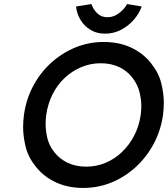

<svg xmlns="http://www.w3.org/2000/svg" viewBox="-20 -917 828 947"><path d="M390 10Q316 10 257 -17Q198 -44 158.5 -92.5Q119 -141 106.5 -193Q94 -245 94 -289Q94 -318 98 -350Q109 -428 144 -493.5Q179 -559 232.5 -607.5Q286 -656 352 -683Q418 -710 492 -710Q566 -710 625 -683Q684 -656 723.5 -607Q763 -558 775.5 -506Q788 -454 788 -411Q788 -381 784 -350Q773 -273 738 -207.5Q703 -142 649.5 -93Q596 -44 530 -17Q464 10 390 10ZM405 -95Q456 -95 501 -114Q546 -133 582 -167.5Q618 -202 642 -248.5Q666 -295 674 -350Q677 -373 677 -395Q677 -425 668.5 -461.5Q660 -498 634 -532.5Q608 -567 568 -586Q528 -605 477 -605Q426 -605 381 -586Q336 -567 299.5 -533Q263 -499 239.5 -452.5Q216 -406 208 -350Q205 -326 205 -304Q205 -275 213 -238Q221 -201 247.5 -167Q274 -133 314 -114Q354 -95 405 -95ZM498 -751Q457 -751 426.5 -769.5Q396 -788 377.5 -818.5Q359 -849 355 -885L431 -897Q439 -872 459 -852Q479 -832 510 -832Q541 -832 567 -852Q593 -872 607 -897L679 -885Q666 -849 639 -818.5Q612 -788 576 -769.5Q540 -751 498 -751Z"/></svg>

Font: Lexend
Style: Italic
Weight: 400
Italic angle: -8.13011°
Designer: Bonnie Shaver-Troup, Thomas Jockin
Foundry: Lexend
Version: Version 1.007